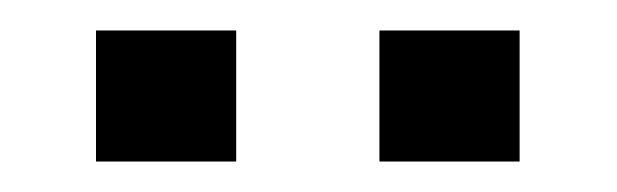

<svg xmlns="http://www.w3.org/2000/svg" viewBox="-20 -665 405 126"><path d="M229 -559V-645H321V-559ZM43 -559V-645H135V-559Z"/></svg>

Font: Kanit
Style: Regular
Weight: 400
Designer: Katatrad Team
Foundry: CadsonDemak
Version: Version 2.000; ttfautohint (v1.8.3)